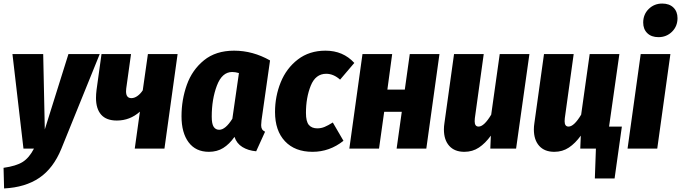

<svg xmlns="http://www.w3.org/2000/svg" viewBox="-42 -836 3831 1080"><path d="M303 1Q258 111 179 164.5Q100 218 -19 224L-22 108Q49 98 85.5 75Q122 52 149 0H90L28 -532H201L210 -108L343 -532H519Z M883 0H716L745 -208Q689 -158 615 -158Q556 -158 527 -191Q498 -224 498 -285Q498 -306 501 -330L529 -532H695L668 -338Q667 -332 667 -322Q667 -284 697 -284Q714 -284 731 -296Q748 -308 761 -328L790 -532H957Z M1477 -496 1429 -159Q1427 -139 1427 -132Q1427 -118 1432 -109.5Q1437 -101 1449 -95L1399 15Q1354 11 1321.5 -9Q1289 -29 1277 -66Q1248 -25 1213.5 -3.5Q1179 18 1133 18Q1059 18 1019 -35.5Q979 -89 979 -182Q979 -275 1009 -359Q1039 -443 1105.5 -497Q1172 -551 1275 -551Q1380 -551 1477 -496ZM1149 -180Q1149 -139 1160 -122.5Q1171 -106 1191 -106Q1226 -106 1265 -168L1302 -425Q1282 -431 1264 -431Q1207 -431 1178 -354.5Q1149 -278 1149 -180Z M1951 -482 1871 -388Q1834 -421 1793 -421Q1733 -421 1706 -354Q1679 -287 1679 -201Q1679 -152 1695.5 -133Q1712 -114 1743 -114Q1764 -114 1783.5 -122Q1803 -130 1830 -147L1890 -44Q1812 18 1716 18Q1617 18 1561 -41.5Q1505 -101 1505 -206Q1505 -294 1537 -373Q1569 -452 1633.5 -501.5Q1698 -551 1789 -551Q1888 -551 1951 -482Z M2218 -207H2119L2090 0H1923L1997 -532H2164L2137 -332H2235L2263 -532H2430L2356 0H2189Z M2455 -108Q2455 -125 2458 -144L2512 -532H2679L2629 -171Q2628 -164 2628 -154Q2628 -124 2650 -124Q2681 -124 2721 -191L2769 -532H2936L2861 0H2716L2719 -73Q2688 -30 2652 -6Q2616 18 2570 18Q2515 18 2485 -15.5Q2455 -49 2455 -108Z M3456 -124 3415 168H3304L3310 0H3222L3225 -73Q3194 -30 3158 -6Q3122 18 3076 18Q3021 18 2991 -15.5Q2961 -49 2961 -108Q2961 -125 2964 -144L3018 -532H3185L3135 -171Q3134 -164 3134 -154Q3134 -124 3156 -124Q3187 -124 3227 -191L3275 -532H3442L3384 -124Z M3655 0H3488L3562 -532H3729ZM3576 -709Q3576 -755 3607 -785.5Q3638 -816 3683 -816Q3723 -816 3746 -793.5Q3769 -771 3769 -734Q3769 -688 3738 -657.5Q3707 -627 3662 -627Q3622 -627 3599 -649.5Q3576 -672 3576 -709Z"/></svg>

Font: Fira Sans Condensed ExtraBold
Style: Italic
Weight: 800
Width: 3
Italic angle: -8°
Designer: bBox Type GmbH & Carrois Corporate GbR & Edenspiekermann AG
Foundry: bBox Type GmbH & Carrois Corporate GbR & Edenspiekermann AG
Version: Version 4.301